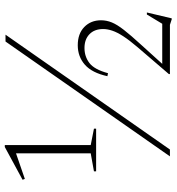

<svg xmlns="http://www.w3.org/2000/svg" viewBox="12 -740 736 800"><g transform="rotate(-90 380.0 -340.0)"><path d="M128.5 0 607 -685H635.5L157 0ZM669.5 -13 719.5 -96H728L703.5 7.5H699.5L676.5 0H471.5V-4.5L583.5 -135Q612.5 -169 629 -194.5Q645.5 -220 652.2 -240.2Q659 -260.5 659 -278Q659 -314.5 637.5 -335.2Q616 -356 580 -356Q544.5 -356 517.5 -335.5Q490.5 -315 475 -258L462.5 -260.5Q476.5 -324.5 510.2 -354.2Q544 -384 591.5 -384Q639.5 -384 667.5 -356.8Q695.5 -329.5 695.5 -287Q695.5 -264 686.5 -242Q677.5 -220 655.2 -191.5Q633 -163 594 -120.5L494 -10L500.5 -32H695ZM141 -330V-648L149 -644L34.5 -604.5L31 -614L167.5 -688H175.5V-330L244 -316.5V-307.5H66V-316.5Z"/></g></svg>

Font: Newsreader 36pt ExtraLight
Style: Regular
Weight: 250
Designer: Hugues Gentile
Foundry: Production Type
Version: Version 1.003